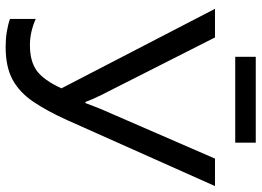

<svg xmlns="http://www.w3.org/2000/svg" viewBox="-140 -754 905 664"><g transform="rotate(90 312.0 -422.5)"><path d="M396 -203Q364 -132 331.5 -84.5Q299 -37 255 -13.5Q211 10 143 10Q115 10 90.5 6Q66 2 46 -5V-94Q66 -85 89 -79.5Q112 -74 137 -74Q193 -74 225.5 -98Q258 -122 286 -183L11 -714H110L309 -321Q314 -311 321 -295.5Q328 -280 333 -266H337Q341 -277 347 -292.5Q353 -308 357 -318L529 -714H624ZM474 -855V-784H177V-855Z"/></g></svg>

Font: RS Noto Sans
Style: Regular
Weight: 400
Designer: Monotype Design Team
Foundry: Monotype Imaging Inc.
Version: Version 3.10